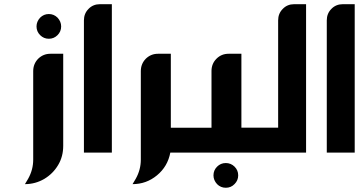

<svg xmlns="http://www.w3.org/2000/svg" viewBox="-20 -720 1694 906"><path d="M210.4 -653.8C194.3 -653.8 180.7 -647.9 169.4 -636.7C158.2 -624.5 152.3 -610.8 152.3 -595.2C152.3 -579.1 158.2 -565.4 169.4 -554.2C180.7 -543 194.3 -537.1 210.4 -537.1C226.6 -537.1 240.2 -543 251.5 -554.2C262.7 -565.4 268.6 -579.1 268.6 -595.2C268.6 -610.8 262.7 -624.5 251.5 -636.7C240.2 -647.9 226.6 -653.8 210.4 -653.8ZM278.3 -31.7V-466.3H217.8C195.3 -466.3 176.3 -458.5 160.2 -442.9C144.5 -426.8 136.7 -407.2 136.7 -384.3V33.2C136.7 64.9 128.9 94.7 112.8 123.5L97.7 148.9C130.4 148.9 160.6 140.6 188.5 124.5C216.3 107.9 238.3 85.9 254.4 58.6C270.5 31.7 278.3 1.5 278.3 -31.7Z M507.8 0V-700.2H451.2C430.2 -700.2 412.1 -692.9 397.9 -678.2C383.3 -663.6 376 -645.5 376 -624V0Z M786.1 -117.2V-466.3H725.6C703.1 -466.3 684.1 -458.5 668 -442.9C652.3 -426.8 644.5 -407.2 644.5 -384.3V33.2C644.5 64.9 636.7 94.7 620.6 123.5L605.5 148.9C648.4 148.9 687 135.3 720.7 107.4C754.4 79.6 775.4 43.9 783.7 0H794.4V-117.2Z M1045.4 49.3C1061.5 49.3 1075.7 55.2 1086.9 66.4C1098.1 77.6 1104 91.3 1104 107.4C1104 123.5 1098.1 137.2 1086.9 148.4C1075.7 160.2 1062 166 1045.4 166C1029.3 166 1015.6 160.2 1004.4 148.9C993.2 136.7 987.3 123 987.3 107.4C987.3 91.3 993.2 77.6 1004.4 66.4C1015.6 55.2 1029.3 49.3 1045.4 49.3ZM789.1 -117.2V0H1119.1V-466.3H1058.6C1036.1 -466.3 1017.1 -458.5 1001.5 -442.9C985.8 -427.2 978 -407.7 978 -384.8V-117.2Z M1113.3 0H1424.3V-700.2H1367.7C1346.7 -700.2 1328.6 -692.9 1314.5 -678.2C1299.8 -663.6 1292.5 -645.5 1292.5 -624V-117.7H1113.3Z M1653.8 0V-700.2H1597.2C1576.2 -700.2 1558.1 -692.9 1543.9 -678.2C1529.3 -663.6 1522 -645.5 1522 -624V0Z"/></svg>

Font: Ya Modern Pro
Style: Bold
Weight: 700
Designer: Yahyaalaswadi
Foundry: Yahyaalaswadi
Version: Version 1.000;September 23, 2024;FontCreator 15.0.0.2974 64-